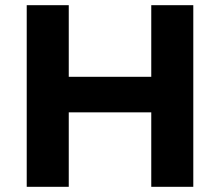

<svg xmlns="http://www.w3.org/2000/svg" viewBox="-20 -720 848 740"><path d="M725 -700V0H563V-287H245V0H83V-700H245V-424H563V-700Z"/></svg>

Font: Montserrat-Bold
Style: Bold
Weight: 700
Version: Version 7.200